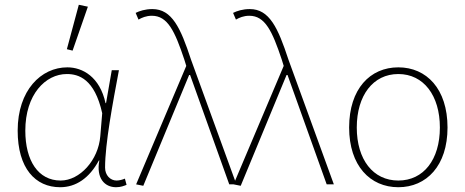

<svg xmlns="http://www.w3.org/2000/svg" viewBox="-20 -772 1948 804"><path d="M232 12C298 12 354 -26 394 -100H396C382 -26 418 12 466 12C486 12 500 6 510 2L503 -24C494 -20 480 -16 468 -16C442 -16 420 -38 420 -70C420 -170 452 -340 478 -478H448L424 -340H422C398 -450 326 -490 262 -490C152 -490 54 -394 54 -225C54 -67 128 12 232 12ZM234 -16C140 -16 86 -99 86 -225C86 -376 170 -462 260 -462C309 -462 376 -442 408 -298L400 -202C392 -101 314 -16 234 -16ZM284 -560 348 -744 310 -752 260 -566Z M580 6 772 -458H776L940 0H970L780 -522C736 -656 700 -734 618 -734C588 -734 564 -726 548 -718L560 -690C574 -698 592 -706 616 -706C682 -706 712 -642 752 -522L760 -496L550 0Z M988 6 1180 -458H1184L1348 0H1378L1188 -522C1144 -656 1108 -734 1026 -734C996 -734 972 -726 956 -718L968 -690C982 -698 1000 -706 1024 -706C1090 -706 1120 -642 1160 -522L1168 -496L958 0Z M1648 12C1766 12 1854 -78 1854 -238C1854 -400 1766 -490 1648 -490C1530 -490 1442 -400 1442 -238C1442 -78 1530 12 1648 12ZM1648 -16C1542 -16 1474 -104 1474 -238C1474 -372 1542 -462 1648 -462C1754 -462 1822 -372 1822 -238C1822 -104 1754 -16 1648 -16Z"/></svg>

Font: Source Sans Pro ExtraLight
Style: Regular
Weight: 200
Designer: Paul D. Hunt
Foundry: Adobe Systems Incorporated
Version: Version 3.006;hotconv 1.0.111;makeotfexe 2.5.65597